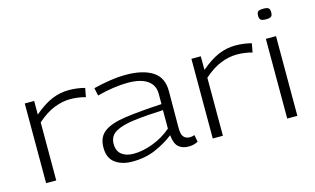

<svg xmlns="http://www.w3.org/2000/svg" viewBox="-88 -980 2038 1243"><g transform="rotate(-15 931.0 -358.5)"><path d="M152 -534V-443Q217 -498 272 -521Q327 -544 386 -544Q416 -544 444 -540Q472 -536 493 -530L482 -471Q458 -478 431 -481.5Q404 -485 379 -485Q328 -485 272.5 -463.5Q217 -442 157 -389V0H89V-534Z M507 -126Q507 -197 554.5 -231.5Q602 -266 699 -279.5Q796 -293 943 -301V-368Q944 -427 899 -459Q854 -491 767 -491Q724 -491 670.5 -483.5Q617 -476 561 -461L550 -513Q605 -527 661.5 -535.5Q718 -544 769 -544Q883 -544 947.5 -502Q1012 -460 1011 -369L1010 -130Q1009 -81 1024 -63.5Q1039 -46 1065 -46Q1082 -46 1097 -52L1106 -5Q1077 10 1043 10Q1000 10 975 -13Q950 -36 945 -92Q896 -53 825.5 -21.5Q755 10 666 10Q597 10 552 -22.5Q507 -55 507 -126ZM577 -132Q577 -84 607 -60.5Q637 -37 687 -37Q748 -37 817 -63Q886 -89 942 -137V-261Q830 -256 748 -246Q666 -236 621.5 -210.5Q577 -185 577 -132Z M1269 -534V-443Q1334 -498 1389 -521Q1444 -544 1503 -544Q1533 -544 1561 -540Q1589 -536 1610 -530L1599 -471Q1575 -478 1548 -481.5Q1521 -485 1496 -485Q1445 -485 1389.5 -463.5Q1334 -442 1274 -389V0H1206V-534Z M1739 -656Q1714 -656 1704.5 -663.5Q1695 -671 1695 -691Q1695 -712 1704 -719.5Q1713 -727 1739 -727Q1765 -727 1774 -719.5Q1783 -712 1783 -691Q1783 -671 1774 -663.5Q1765 -656 1739 -656ZM1705 0V-534H1773V0Z"/></g></svg>

Font: Georama Extended Light
Style: Regular
Weight: 300
Width: 7
Designer: Jean-Baptiste Levee
Foundry: Production Type
Version: Version 1.000